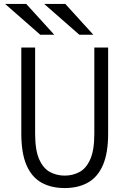

<svg xmlns="http://www.w3.org/2000/svg" viewBox="-20 -941 656 973"><path d="M308 12Q239 12 189.8 -15.8Q140.5 -43.5 114.2 -104.2Q88 -165 88 -264V-700H158V-264Q158 -179 179 -132.8Q200 -86.5 234.2 -68.8Q268.5 -51 308 -51Q347.5 -51 381.8 -68.8Q416 -86.5 437 -132.8Q458 -179 458 -264V-700H528V-264Q528 -165 501.5 -104.2Q475 -43.5 425.8 -15.8Q376.5 12 308 12ZM382 -765 204 -921H311L453 -765ZM184 -765 6 -921H113L255 -765Z"/></svg>

Font: Overpass Mono Light Light
Style: Regular
Weight: 300
Monospace: yes
Version: Version 4.000